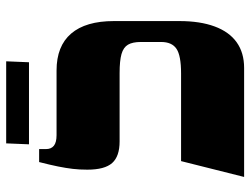

<svg xmlns="http://www.w3.org/2000/svg" viewBox="-112 -678 791 606"><g transform="rotate(-90 283.0 -375.5)"><path d="M27 0 77 -199H354Q410 -199 431.5 -213.5Q453 -228 453 -262V-326Q453 -352 444.5 -366.5Q436 -381 415 -387Q394 -393 355 -393H139Q92 -393 71 -416.5Q50 -440 50 -495Q50 -520 52.5 -541Q55 -562 60 -587Q65 -612 74 -647H115V-625Q115 -609 125.5 -600.5Q136 -592 159 -592H363Q440 -592 479.5 -546Q519 -500 519 -411V-204Q519 -139 502 -93Q485 -47 452 -23.5Q419 0 371 0ZM130 -679 133 -751H392L389 -679Z"/></g></svg>

Font: Noto Serif Hebrew Black
Style: Regular
Weight: 900
Version: Version 2.003